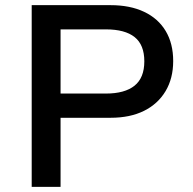

<svg xmlns="http://www.w3.org/2000/svg" viewBox="-20 -725 748 745"><path d="M103 0V-705H409Q485 -705 539.5 -679Q594 -653 623 -604.5Q652 -556 652 -488Q652 -421 622.5 -371.5Q593 -322 539 -295Q485 -268 409 -268H215V0ZM215 -362H391Q464 -362 502 -392.5Q540 -423 540 -487Q540 -551 502.5 -581Q465 -611 391 -611H215Z"/></svg>

Font: Nunito Sans 7pt SemiBold
Style: Regular
Weight: 600
Designer: Vernon Adams
Foundry: Vernon Adams
Version: Version 3.101;gftools[0.9.27]